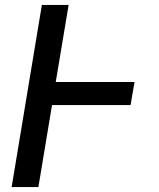

<svg xmlns="http://www.w3.org/2000/svg" viewBox="-20 -755 640 775"><path d="M27 0 149 -735H257L205 -424H523L507 -331H190L135 0Z"/></svg>

Font: Iosevka SS04 Semibold Extended
Style: Italic
Weight: 600
Width: 7
Italic angle: -9°
Monospace: yes
Designer: Belleve Invis
Foundry: Belleve Invis
Version: Version 19.0.0; ttfautohint (v1.8.4)